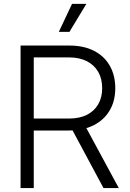

<svg xmlns="http://www.w3.org/2000/svg" viewBox="-20 -960 663 980"><path d="M85 0V-727.5H334Q407.7 -727.5 460.2 -700.4Q512.7 -673.3 540.5 -624.3Q568.4 -575.2 568.4 -509.8Q568.4 -444.8 539.8 -396.2Q511.2 -347.7 458.3 -320.8Q405.3 -293.9 332 -293.9H122.1V-355H332.5Q386.2 -355 423.8 -374Q461.4 -393.1 481.4 -428Q501.5 -462.9 501.5 -509.8Q501.5 -558.1 481.4 -593Q461.4 -627.9 423.6 -647.5Q385.7 -667 331.5 -667H152.3V0ZM508.3 0 332 -328.6H408.7L586.4 0ZM280.3 -797.4 347.7 -940.4H420.9L334.5 -797.4Z"/></svg>

Font: Inter 24pt Light
Style: Regular
Weight: 300
Designer: Rasmus Andersson
Foundry: rsms
Version: Version 4.001;git-66647c0bb